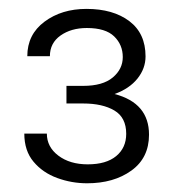

<svg xmlns="http://www.w3.org/2000/svg" viewBox="-20 -736 401 436"><path d="M130.9 -501V-541H168.9Q213.4 -541 236.1 -560.1Q258.8 -579.1 258.8 -606.4Q258.8 -634.3 239.3 -653.3Q219.7 -672.4 177.2 -672.4Q141.6 -672.4 117.4 -655.3Q93.3 -638.2 93.3 -608.4H42Q42 -657.7 81.1 -686.8Q120.1 -715.8 176.3 -715.8Q236.8 -715.8 273.7 -688Q310.5 -660.2 310.5 -607.9Q310.5 -580.6 292.2 -557.6Q273.9 -534.7 240.2 -522.5Q318.4 -502 318.4 -430.2Q318.4 -377.4 278.3 -348.6Q238.3 -319.8 177.7 -319.8Q142.6 -319.8 109.9 -331.8Q77.1 -343.8 56.2 -368.7Q35.2 -393.6 35.2 -432.6H86.4Q86.4 -402.3 112.5 -382.6Q138.7 -362.8 179.2 -362.8Q221.2 -362.8 243.9 -381.6Q266.6 -400.4 266.6 -432.1Q266.6 -469.2 239.7 -485.1Q212.9 -501 168.9 -501Z"/></svg>

Font: Vazirmatn RD FD ExtraLight
Style: Regular
Weight: 200
Designer: Saber Rastikerdar
Foundry: Saber Rastikerdar
Version: Version 33.003